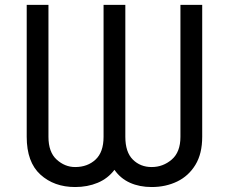

<svg xmlns="http://www.w3.org/2000/svg" viewBox="-20 -747 926 777"><path d="M88.1 -193.2V-727.3H176.1V-193.2Q176.1 -131.4 209.3 -101.2Q242.5 -71 284.1 -71Q334.2 -71 366.7 -101.2Q399.1 -131.4 399.1 -193.2V-727.3H487.2V-193.2Q487.2 -131.4 517.6 -101.2Q547.9 -71 593.8 -71Q639.6 -71 674.9 -101.2Q710.2 -131.4 710.2 -193.2V-727.3H798.3V-193.2Q798.3 -125 770.8 -79.9Q743.3 -34.8 696.9 -12.4Q650.6 9.9 593.8 9.9Q544.7 9.9 506.2 -7.3Q467.7 -24.5 443.2 -59.7Q416.5 -24.5 375.4 -7.3Q334.2 9.9 284.1 9.9Q198.9 9.9 143.5 -40.5Q88.1 -90.9 88.1 -193.2Z"/></svg>

Font: Inter UI
Style: Regular
Weight: 400
Designer: Rasmus Andersson
Foundry: rsms
Version: 3.2;8d6f07862